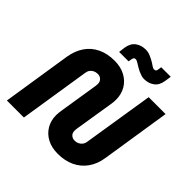

<svg xmlns="http://www.w3.org/2000/svg" viewBox="-233 -1107 1310 1310"><g transform="rotate(45 422.5 -452.0)"><path d="M516 12Q457 12 413.5 -11Q370 -34 346 -74.5Q322 -115 322 -167Q322 -179 323.5 -192.5Q325 -206 327 -218L371 -495Q372 -501 372.5 -507.5Q373 -514 373 -520Q373 -540 359.5 -553.5Q346 -567 324 -567Q307 -567 292.5 -560Q278 -553 269 -540Q260 -527 258 -509L178 0H14L92 -500Q103 -567 135.5 -614.5Q168 -662 220.5 -687Q273 -712 342 -712Q401 -712 445 -688.5Q489 -665 513 -624Q537 -583 537 -531Q537 -519 536 -507.5Q535 -496 533 -485L488 -205Q487 -197 486.5 -191Q486 -185 486 -180Q486 -158 500 -145.5Q514 -133 534 -133Q552 -133 566 -140Q580 -147 589.5 -160Q599 -173 601 -191L682 -700H845L767 -200Q757 -132 723 -84.5Q689 -37 636.5 -12.5Q584 12 516 12ZM573 -765Q558 -765 543.5 -769.5Q529 -774 516 -780Q503 -786 493 -792Q475 -802 461 -811.5Q447 -821 436 -821Q428 -821 423.5 -817Q419 -813 417 -804L412 -776H321L327 -823Q335 -872 366 -894Q397 -916 438 -916Q461 -916 481.5 -907.5Q502 -899 518 -890Q536 -880 549.5 -870Q563 -860 574 -860Q583 -860 588 -864Q593 -868 594 -878L598 -905H690L683 -858Q676 -810 645 -787.5Q614 -765 573 -765Z"/></g></svg>

Font: MuseoModerno Thin
Style: Bold Italic
Weight: 700
Italic angle: -9°
Version: Version 1.003